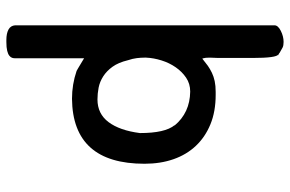

<svg xmlns="http://www.w3.org/2000/svg" viewBox="-170 -522 889 588"><g transform="rotate(90 274.0 -227.5)"><path d="M158 170Q158 175 156.5 179.5Q155 184 150 188Q145 192 135 194.5Q125 197 108 197H102Q82 197 70 190.5Q58 184 57 170V-624Q57 -635 74 -643.5Q91 -652 108 -652Q119 -652 125 -649Q131 -646 141 -640Q143 -638 145.5 -637Q148 -636 150 -635L146 -636Q157 -631 157 -557V-452Q156 -437 156 -426Q156 -412 158 -406Q159 -403 159 -403Q171 -412 181 -420Q191 -427 202.5 -432.5Q214 -438 228 -441Q242 -444 261 -444H270Q321 -444 360 -428Q399 -412 426 -383.5Q453 -355 467 -315Q481 -275 481 -226Q481 -6 282 -4Q238 -4 197 -18Q196 -18 195 -19Q191 -21 188 -23L158 -41ZM364 -318Q325 -365 260 -366Q236 -366 217.5 -353.5Q199 -341 185.5 -321.5Q172 -302 164.5 -278Q157 -254 156 -231V-226Q156 -215 157.5 -202.5Q159 -190 164 -175Q171 -146 184 -128Q197 -110 213.5 -99.5Q230 -89 248 -85.5Q266 -82 284 -82Q328 -82 353.5 -116Q379 -150 387 -212Q387 -289 363 -318Z"/></g></svg>

Font: New Athena Unicode
Style: Bold
Weight: 700
Designer: J. Rusten 1997; rev. by R. Hancock 2001, 2002, rev. by D. Mastronarde 2002-2021
Foundry: Society for Classical Studies (formerly American Philological Association)
Version: Version 5.008